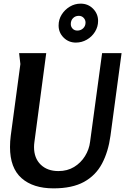

<svg xmlns="http://www.w3.org/2000/svg" viewBox="-20 -1024 699 1055"><path d="M234 -732 169 -243Q168 -236 167.5 -229.5Q167 -223 167 -216Q167 -155 203.5 -119.5Q240 -84 301 -84Q350 -84 387 -106.5Q424 -129 447 -166Q470 -203 475 -245L541 -732H648L587 -278Q575 -190 540.5 -125Q506 -60 441.5 -24.5Q377 11 274 11Q162 11 98.5 -45Q35 -101 35 -216Q35 -232 36 -247Q37 -262 39 -278L92 -672L85 -732ZM423 -1004Q464 -1004 491.5 -976Q519 -948 519 -909Q519 -877 502 -849.5Q485 -822 457 -806Q429 -790 397 -790Q357 -790 329.5 -817.5Q302 -845 302 -884Q302 -917 319 -944Q336 -971 363.5 -987.5Q391 -1004 423 -1004ZM413 -937Q394 -937 381.5 -924.5Q369 -912 369 -892Q369 -877 379 -866.5Q389 -856 405 -856Q424 -856 437 -868.5Q450 -881 450 -900Q450 -915 439.5 -926Q429 -937 413 -937Z"/></svg>

Font: Rosario
Style: Bold Italic
Weight: 700
Italic angle: -8.05°
Designer: Hector Gatti
Foundry: Omnibus Type
Version: Version 1.101; ttfautohint (v1.8.1.43-b0c9)